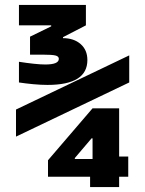

<svg xmlns="http://www.w3.org/2000/svg" viewBox="-20 -755 590 780"><path d="M346 5V-37H175V-104L356 -315H464V-119H501V-37H464V5ZM284 -109H356V-193H352L284 -113ZM173 -410Q146 -410 114.5 -413Q83 -416 57 -420V-504Q89 -499 117 -496Q145 -493 164 -493Q219 -493 219 -516Q219 -526 205.5 -529.5Q192 -533 153 -533H102V-606L188 -648V-652H57V-735H329V-652L236 -604V-600Q280 -600 307.5 -576Q335 -552 335 -511Q335 -410 173 -410ZM45 -200V-310L505 -530V-420Z"/></svg>

Font: M PLUS Code Latin SemiExpanded
Style: Bold
Weight: 700
Width: 6
Designer: Coji Morishita
Foundry: UNDERFOREST DESIGN
Version: Version 1.002; ttfautohint (v1.8.3)